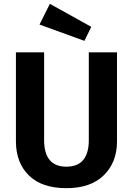

<svg xmlns="http://www.w3.org/2000/svg" viewBox="-20 -965 694 1001"><path d="M240 -945 456 -825 420 -752 186 -837ZM590 -692V-228Q590 -119 521.5 -51.5Q453 16 326 16Q198 16 130.5 -50.5Q63 -117 63 -228V-692H210V-235Q210 -96 326 -96Q443 -96 443 -235V-692Z"/></svg>

Font: FiraGO SemiBold
Style: Regular
Weight: 600
Designer: bBox Type
Foundry: bBox Type GmbH
Version: Version 1.001;PS 001.001;hotconv 1.0.88;makeotf.lib2.5.64775